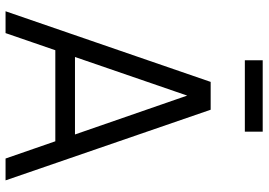

<svg xmlns="http://www.w3.org/2000/svg" viewBox="-154 -788 943 674"><g transform="rotate(90 317.0 -451.5)"><path d="M192 -840V-902.7H442.7V-840ZM20 0 268 -720H365.7L613.7 0H537L301.7 -679H330.3L96.7 0ZM130.7 -174.7V-243.7H502.7V-174.7Z"/></g></svg>

Font: Hauora
Style: Regular
Weight: 400
Designer: Wayne Shih
Foundry: WCYS
Version: Version 1.001